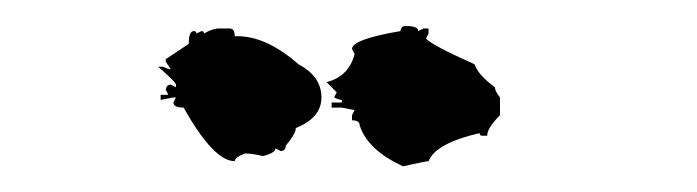

<svg xmlns="http://www.w3.org/2000/svg" viewBox="-20 -890 534 147"><path d="M290.5 -870.1Q300.3 -870.1 300.3 -866.2L304.2 -868.2H308.1V-864.3L306.2 -860.4Q310.5 -855.5 343.3 -840.8Q346.2 -832.5 358.9 -823.2Q358.9 -820.3 362.8 -815.4V-801.8Q353 -792 353 -786.1H349.1Q347.2 -786.1 347.2 -788.1Q313.5 -780.3 308.1 -766.6Q306.2 -766.6 288.6 -762.7Q261.7 -774.9 255.4 -793.9Q255.4 -797.9 249.5 -797.9V-801.8L251.5 -805.7L241.7 -807.6H233.9V-811.5H241.7V-813.5Q239.7 -813.5 235.8 -815.4L237.8 -819.3L230 -827.1Q247.1 -831.5 251.5 -848.6L249.5 -852.5Q249.5 -859.9 286.6 -866.2Q287.1 -870.1 290.5 -870.1ZM147.9 -868.2H155.8Q159.7 -868.2 159.7 -862.3H161.6Q184.1 -862.3 208.5 -840.8Q226.1 -831.5 226.1 -815.4Q226.1 -799.8 206.5 -792Q206.5 -787.6 198.7 -778.3Q198.7 -774.4 194.8 -774.4L190.9 -776.4Q190.9 -772.9 181.2 -770.5Q173.3 -772.5 167.5 -772.5Q159.7 -769.5 159.7 -766.6Q143.6 -766.6 120.6 -807.6Q112.8 -807.6 112.8 -811.5L114.7 -815.4H112.8L103 -813.5V-817.4H108.9L106.9 -821.3Q107.4 -825.2 110.8 -825.2L114.7 -823.2V-825.2Q114.7 -827.1 101.1 -838.9H105Q108.9 -836.9 110.8 -836.9L106.9 -842.8V-844.7L124.5 -856.4Q124.5 -866.2 128.4 -866.2Q130.4 -866.2 130.4 -864.3L134.3 -866.2Q136.2 -866.2 136.2 -864.3Q142.6 -868.2 147.9 -868.2Z"/></svg>

Font: Mister Brush
Style: Regular
Weight: 400
Designer: GGBotNet
Foundry: GGBotNet
Version: 1.00